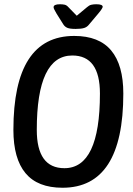

<svg xmlns="http://www.w3.org/2000/svg" viewBox="-20 -876 624 903"><path d="M274 7Q157 7 100 -61.5Q43 -130 43 -265Q43 -707 329 -707Q446 -707 503 -638.5Q560 -570 560 -436Q560 7 274 7ZM283 -85Q450 -85 450 -436Q450 -615 320 -615Q153 -615 153 -265Q153 -85 283 -85ZM433 -856Q463 -856 463 -844Q463 -841 458 -833Q453 -825 442 -812L399 -761Q390 -749 376 -744.5Q362 -740 336 -740Q309 -740 297 -745Q285 -750 278 -761L246 -812Q240 -822 236 -830Q232 -838 232 -842Q232 -856 262 -856Q274 -856 283.5 -854Q293 -852 301 -843L341 -802L389 -842Q399 -851 409 -853.5Q419 -856 433 -856Z"/></svg>

Font: Asap Condensed Condensed Medium
Style: Italic
Weight: 500
Width: 3
Italic angle: -6°
Designer: Pablo Cosgaya
Foundry: Omnibus-Type
Version: Version 3.001; ttfautohint (v1.8.4.7-5d5b)